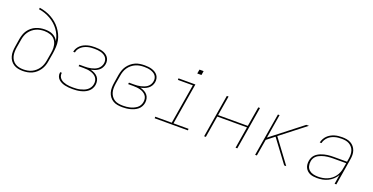

<svg xmlns="http://www.w3.org/2000/svg" viewBox="-26 -1456 4252 2186"><g transform="rotate(20 2100.0 -363.5)"><path d="M247 8Q217 8 188.5 2Q160 -4 136.5 -19Q113 -34 97 -56.5Q81 -79 73.5 -106.5Q66 -134 66.5 -163.5Q67 -193 72 -223L88 -323Q93 -350 102 -377Q111 -404 127.5 -428Q144 -452 167 -471Q190 -490 216.5 -501.5Q243 -513 270.5 -518Q298 -523 325 -523Q351 -523 375.5 -519Q400 -515 421.5 -504.5Q443 -494 460 -477Q477 -460 487 -439Q481 -476 466.5 -510Q452 -544 430.5 -573Q409 -602 381.5 -626Q354 -650 322.5 -668Q291 -686 255.5 -698.5Q220 -711 182 -716L185 -735Q224 -729 260.5 -717Q297 -705 330 -686.5Q363 -668 391.5 -644Q420 -620 442.5 -590.5Q465 -561 481.5 -527Q498 -493 505.5 -455Q513 -417 510.5 -377Q508 -337 502 -297L485 -197Q481 -169 471.5 -142Q462 -115 445.5 -90.5Q429 -66 406.5 -46Q384 -26 357.5 -14Q331 -2 302.5 3Q274 8 247 8ZM247 -11Q272 -11 298 -15.5Q324 -20 348 -31.5Q372 -43 393 -61.5Q414 -80 429 -102.5Q444 -125 452.5 -150Q461 -175 465 -200L482 -300L483 -312L485 -322Q489 -359 481.5 -394Q474 -429 452.5 -455Q431 -481 396.5 -492.5Q362 -504 325 -504Q301 -504 275.5 -499.5Q250 -495 226 -484Q202 -473 181 -455.5Q160 -438 145 -416Q130 -394 121.5 -369.5Q113 -345 109 -320L92 -220Q88 -193 87.5 -166.5Q87 -140 93 -115.5Q99 -91 113 -70Q127 -49 148 -35.5Q169 -22 194.5 -16.5Q220 -11 247 -11Z M849 8Q826 8 802.5 6Q779 4 757 -1Q735 -6 715 -15.5Q695 -25 679.5 -39.5Q664 -54 656.5 -75.5Q649 -97 653 -121Q653 -122 653 -123Q653 -124 653 -125H674Q674 -124 674 -123Q674 -122 673 -122Q670 -101 677 -82.5Q684 -64 698.5 -51Q713 -38 731 -30.5Q749 -23 768.5 -18.5Q788 -14 808 -12.5Q828 -11 849 -11Q870 -11 891.5 -12.5Q913 -14 934 -19Q955 -24 976 -32Q997 -40 1015.5 -54Q1034 -68 1046 -88Q1058 -108 1061 -129Q1065 -151 1060.5 -172Q1056 -193 1043 -209Q1030 -225 1012 -235Q994 -245 973.5 -251Q953 -257 931 -259Q909 -261 887 -261H827L830 -280H890Q910 -280 930 -281.5Q950 -283 970 -287.5Q990 -292 1009.5 -299.5Q1029 -307 1046 -320Q1063 -333 1074 -351.5Q1085 -370 1088 -389Q1092 -409 1087.5 -428.5Q1083 -448 1071.5 -462Q1060 -476 1043.5 -485.5Q1027 -495 1008.5 -500Q990 -505 970 -507Q950 -509 930 -509Q911 -509 891 -507.5Q871 -506 851.5 -501Q832 -496 813 -487.5Q794 -479 777.5 -465.5Q761 -452 749.5 -434Q738 -416 735 -397Q735 -396 735 -395.5Q735 -395 735 -394H714Q714 -395 714 -396Q714 -397 714 -397Q718 -419 730 -439.5Q742 -460 760 -476Q778 -492 799 -502Q820 -512 842 -518Q864 -524 886.5 -526Q909 -528 930 -528Q953 -528 976 -525.5Q999 -523 1020 -517Q1041 -511 1059.5 -499.5Q1078 -488 1091 -471Q1104 -454 1108.5 -432Q1113 -410 1109 -387Q1105 -364 1092.5 -342.5Q1080 -321 1060 -306.5Q1040 -292 1017 -283.5Q994 -275 971 -270Q997 -264 1019.5 -252.5Q1042 -241 1058.5 -222.5Q1075 -204 1080.5 -178Q1086 -152 1082 -126Q1078 -102 1065.5 -80Q1053 -58 1033 -42Q1013 -26 990 -16.5Q967 -7 943.5 -1.5Q920 4 896 6Q872 8 849 8Z M1454 8Q1424 8 1394.5 3Q1365 -2 1340.5 -16.5Q1316 -31 1299 -54Q1282 -77 1274 -104.5Q1266 -132 1266.5 -162.5Q1267 -193 1272 -223L1288 -323Q1293 -351 1302.5 -379Q1312 -407 1329 -431.5Q1346 -456 1369.5 -476Q1393 -496 1420.5 -508Q1448 -520 1476.5 -524Q1505 -528 1533 -528Q1556 -528 1578.5 -525.5Q1601 -523 1621.5 -516.5Q1642 -510 1660.5 -498.5Q1679 -487 1691.5 -470.5Q1704 -454 1708.5 -432Q1713 -410 1709 -387Q1705 -364 1692.5 -343Q1680 -322 1660 -307.5Q1640 -293 1617.5 -284.5Q1595 -276 1572 -272Q1597 -265 1619.5 -254Q1642 -243 1658.5 -224Q1675 -205 1680.5 -179.5Q1686 -154 1682 -127Q1678 -104 1666 -82Q1654 -60 1635 -44.5Q1616 -29 1593.5 -19Q1571 -9 1547.5 -3Q1524 3 1500.5 5.5Q1477 8 1454 8ZM1455 -11Q1476 -11 1497 -13Q1518 -15 1538.5 -20Q1559 -25 1579.5 -34Q1600 -43 1618 -56.5Q1636 -70 1647 -90Q1658 -110 1661 -130Q1665 -152 1660.5 -173.5Q1656 -195 1643 -210.5Q1630 -226 1612 -236.5Q1594 -247 1573.5 -252.5Q1553 -258 1531 -260Q1509 -262 1487 -262H1427L1430 -281H1490Q1510 -281 1530 -282.5Q1550 -284 1569.5 -288.5Q1589 -293 1609 -300.5Q1629 -308 1646 -320.5Q1663 -333 1674 -351.5Q1685 -370 1688 -390Q1692 -409 1688 -428Q1684 -447 1672.5 -461.5Q1661 -476 1644.5 -485Q1628 -494 1610 -499.5Q1592 -505 1572.5 -507Q1553 -509 1533 -509Q1507 -509 1481 -505Q1455 -501 1430 -490Q1405 -479 1383 -461Q1361 -443 1345.5 -420Q1330 -397 1321.5 -371.5Q1313 -346 1309 -320L1292 -220Q1288 -193 1287.5 -165.5Q1287 -138 1294 -113Q1301 -88 1316 -67Q1331 -46 1352.5 -33Q1374 -20 1401 -15.5Q1428 -11 1455 -11Z M1844 0V-19H2044L2124 -501H1943V-520H2148L2065 -19H2247V0ZM2125 -645 2134 -695H2184L2176 -645Z M2443 0 2529 -520H2550L2510 -281H2870L2910 -520H2931L2845 0H2824L2867 -262H2507L2464 0Z M3061 0 3148 -520H3168L3120 -230L3492 -520H3524L3225 -287L3438 0H3413L3344 -93L3209 -274L3116 -201L3082 0Z M3812 8Q3790 8 3768 5Q3746 2 3727 -6Q3708 -14 3692.5 -28.5Q3677 -43 3668 -61.5Q3659 -80 3657 -102Q3655 -124 3659 -147Q3662 -165 3670 -183.5Q3678 -202 3692 -217Q3706 -232 3723.5 -242.5Q3741 -253 3759.5 -260Q3778 -267 3797 -272Q3816 -277 3835 -279.5Q3854 -282 3873 -283Q3892 -284 3911 -284H4071L4078 -326Q4082 -350 4081.5 -374.5Q4081 -399 4074 -421Q4067 -443 4052 -460.5Q4037 -478 4017 -489.5Q3997 -501 3973.5 -505Q3950 -509 3925 -509Q3905 -509 3884 -507Q3863 -505 3842.5 -499Q3822 -493 3802.5 -483Q3783 -473 3767 -457.5Q3751 -442 3740 -423Q3729 -404 3725 -384H3704Q3709 -406 3720.5 -428Q3732 -450 3749.5 -467.5Q3767 -485 3788.5 -497Q3810 -509 3833 -516Q3856 -523 3879 -525.5Q3902 -528 3925 -528Q3953 -528 3979.5 -523.5Q4006 -519 4029 -506.5Q4052 -494 4068.5 -474Q4085 -454 4093.5 -429.5Q4102 -405 4102.5 -377.5Q4103 -350 4098 -323L4045 0H4024L4042 -113Q4026 -83 3999.5 -58.5Q3973 -34 3942 -19Q3911 -4 3878 2Q3845 8 3812 8ZM3818 -11Q3845 -11 3872.5 -15.5Q3900 -20 3926 -30.5Q3952 -41 3975.5 -59Q3999 -77 4016 -100Q4033 -123 4043 -149.5Q4053 -176 4057 -203L4068 -265H3911Q3894 -265 3877 -264Q3860 -263 3842.5 -261Q3825 -259 3808 -255Q3791 -251 3774 -245Q3757 -239 3740.5 -230.5Q3724 -222 3711 -209Q3698 -196 3690 -179.5Q3682 -163 3680 -146Q3675 -116 3682.5 -88Q3690 -60 3711 -42Q3732 -24 3760.5 -17.5Q3789 -11 3818 -11Z"/></g></svg>

Font: Iosevka SS04 Thin Extended
Style: Italic
Weight: 100
Width: 7
Italic angle: -9°
Monospace: yes
Designer: Belleve Invis
Foundry: Belleve Invis
Version: Version 19.0.0; ttfautohint (v1.8.4)